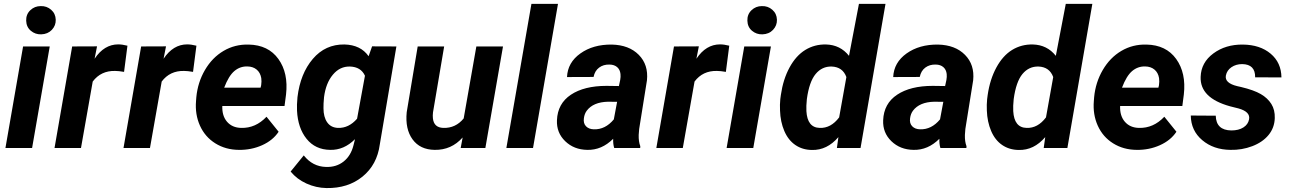

<svg xmlns="http://www.w3.org/2000/svg" viewBox="-20 -770 6715 999"><path d="M147 0H8.3L100.1 -528.3H238.8ZM116.2 -662.6Q115.2 -695.3 137.7 -716.8Q160.2 -738.3 191.9 -738.3Q223.1 -739.3 246.1 -719.2Q269 -699.2 270 -667.5Q271 -637.2 249.8 -614.7Q228.5 -592.3 194.3 -591.3Q163.6 -590.3 140.4 -609.9Q117.2 -629.4 116.2 -662.6Z M625.5 -396Q597.2 -400.9 579.1 -400.9Q505.4 -402.8 462.4 -345.7L401.4 0H263.7L355.5 -528.3L484.9 -528.8L472.2 -464.4Q522 -539.1 595.2 -539.1Q615.7 -539.1 643.1 -532.2Z M984.4 -396Q956.1 -400.9 938 -400.9Q864.3 -402.8 821.3 -345.7L760.3 0H622.6L714.4 -528.3L843.8 -528.8L831.1 -464.4Q880.9 -539.1 954.1 -539.1Q974.6 -539.1 1002 -532.2Z M1223.1 9.8Q1153.8 9.3 1100.3 -24.2Q1046.9 -57.6 1020.5 -116Q994.1 -174.3 1000 -244.6L1001.5 -264.2Q1008.8 -341.3 1046.4 -405.8Q1084 -470.2 1143.1 -505.1Q1202.1 -540 1273.9 -538.1Q1376 -536.1 1428.5 -463.1Q1481 -390.1 1468.3 -278.3L1460.4 -218.3H1136.7Q1134.8 -167 1161.6 -136.2Q1188.5 -105.5 1234.9 -104.5Q1310.1 -102.5 1366.7 -162.6L1429.7 -84.5Q1399.9 -39.6 1343.8 -14.4Q1287.6 10.7 1223.1 9.8ZM1267.1 -424.3Q1229 -425.3 1199.5 -400.4Q1169.9 -375.5 1146.5 -314H1335.9L1338.9 -326.7Q1341.8 -346.2 1339.4 -363.8Q1334.5 -392.1 1315.4 -408Q1296.4 -423.8 1267.1 -424.3Z M1527.8 -264.6Q1542.5 -387.2 1607.7 -463.6Q1672.9 -540 1772 -538.6Q1856.4 -536.6 1897.9 -477.5L1916 -528.8L2042.5 -528.3L1956.1 -18.1Q1941.9 87.4 1866.2 148.9Q1790.5 210.4 1678.7 208.5Q1624 207.5 1574.2 184.8Q1524.4 162.1 1492.2 122.6L1560.5 38.6Q1606.4 96.7 1675.8 98.6Q1729.5 100.6 1767.6 70.6Q1805.7 40.5 1819.3 -14.2L1827.1 -45.9Q1769.5 11.7 1697.8 9.8Q1620.6 8.8 1575.2 -47.6Q1529.8 -104 1525.4 -194.3Q1523.9 -224.1 1527.8 -264.6ZM1663.1 -207Q1663.1 -161.1 1682.4 -133.5Q1701.7 -106 1738.3 -104.5Q1794.4 -102.5 1837.9 -152.3L1878.9 -376Q1857.9 -421.9 1801.3 -423.8Q1748.5 -425.3 1711.9 -381.3Q1675.3 -337.4 1666 -264.6Q1662.6 -229 1663.1 -207Z M2387.2 -54.7Q2328.6 11.2 2241.7 9.8Q2165.5 8.8 2126.5 -44.9Q2087.4 -98.6 2096.2 -186.5L2153.3 -528.3H2291L2232.9 -185.1Q2231 -168.9 2232.4 -154.8Q2237.3 -106 2286.6 -104.5Q2350.6 -102.5 2392.6 -153.8L2458.5 -528.3H2597.2L2505.4 0H2377Z M2753.4 0H2614.7L2745.1 -750H2883.3Z M3175.8 0Q3169.4 -20 3170.4 -47.9Q3110.8 11.7 3035.6 9.8Q2966.3 8.8 2920.7 -35.4Q2875 -79.6 2877.9 -144.5Q2881.3 -231 2950.4 -277.1Q3019.5 -323.2 3135.7 -323.2L3200.2 -322.3L3207 -354Q3210 -370.1 3208.5 -384.8Q3206.1 -407.7 3191.2 -420.7Q3176.3 -433.6 3151.9 -434.1Q3119.6 -435.1 3097.2 -418.2Q3074.7 -401.4 3068.4 -369.6L2930.2 -369.1Q2933.6 -444.8 2999.8 -491.9Q3065.9 -539.1 3163.1 -538.1Q3252.9 -536.1 3303.7 -484.6Q3354.5 -433.1 3346.2 -352.1L3305.7 -99.1L3303.2 -67.9Q3302.2 -33.2 3311.5 -9.3L3311 0ZM3069.8 -97.2Q3129.4 -95.2 3173.8 -148.9L3190.9 -240.2L3143.1 -240.7Q3066.9 -238.8 3033.2 -194.3Q3021 -178.2 3018.1 -154.8Q3014.2 -128.4 3029.1 -113Q3043.9 -97.7 3069.8 -97.2Z M3756.8 -396Q3728.5 -400.9 3710.4 -400.9Q3636.7 -402.8 3593.8 -345.7L3532.7 0H3395L3486.8 -528.3L3616.2 -528.8L3603.5 -464.4Q3653.3 -539.1 3726.6 -539.1Q3747.1 -539.1 3774.4 -532.2Z M3899.4 0H3760.7L3852.5 -528.3H3991.2ZM3868.7 -662.6Q3867.7 -695.3 3890.1 -716.8Q3912.6 -738.3 3944.3 -738.3Q3975.6 -739.3 3998.5 -719.2Q4021.5 -699.2 4022.5 -667.5Q4023.4 -637.2 4002.2 -614.7Q3981 -592.3 3946.8 -591.3Q3916 -590.3 3892.8 -609.9Q3869.6 -629.4 3868.7 -662.6Z M4278.3 -538.6Q4352.1 -536.6 4397.5 -479.5L4449.2 -750H4587.4L4457.5 0H4334.5L4342.3 -56.6Q4283.2 12.2 4204.6 10.3Q4155.3 9.8 4118.2 -15.6Q4081.1 -41 4060.8 -88.6Q4040.5 -136.2 4038.6 -194.8Q4037.1 -225.6 4040 -254.4L4043 -276.4Q4054.7 -357.4 4088.1 -418.9Q4121.6 -480.5 4170.2 -510.3Q4218.8 -540 4278.3 -538.6ZM4178.2 -254.4Q4174.3 -217.3 4175.8 -191.9Q4180.7 -106 4245.1 -104.5Q4303.2 -102.1 4346.2 -159.2L4383.8 -369.1Q4364.7 -421.4 4307.6 -423.8Q4257.3 -425.3 4223.9 -385Q4190.4 -344.7 4178.2 -254.4Z M4873 0Q4866.7 -20 4867.7 -47.9Q4808.1 11.7 4732.9 9.8Q4663.6 8.8 4617.9 -35.4Q4572.3 -79.6 4575.2 -144.5Q4578.6 -231 4647.7 -277.1Q4716.8 -323.2 4833 -323.2L4897.5 -322.3L4904.3 -354Q4907.2 -370.1 4905.8 -384.8Q4903.3 -407.7 4888.4 -420.7Q4873.5 -433.6 4849.1 -434.1Q4816.9 -435.1 4794.4 -418.2Q4772 -401.4 4765.6 -369.6L4627.4 -369.1Q4630.9 -444.8 4697 -491.9Q4763.2 -539.1 4860.4 -538.1Q4950.2 -536.1 5001 -484.6Q5051.8 -433.1 5043.5 -352.1L5002.9 -99.1L5000.5 -67.9Q4999.5 -33.2 5008.8 -9.3L5008.3 0ZM4767.1 -97.2Q4826.7 -95.2 4871.1 -148.9L4888.2 -240.2L4840.3 -240.7Q4764.2 -238.8 4730.5 -194.3Q4718.3 -178.2 4715.3 -154.8Q4711.4 -128.4 4726.3 -113Q4741.2 -97.7 4767.1 -97.2Z M5354.5 -538.6Q5428.2 -536.6 5473.6 -479.5L5525.4 -750H5663.6L5533.7 0H5410.6L5418.5 -56.6Q5359.4 12.2 5280.8 10.3Q5231.4 9.8 5194.3 -15.6Q5157.2 -41 5137 -88.6Q5116.7 -136.2 5114.7 -194.8Q5113.3 -225.6 5116.2 -254.4L5119.1 -276.4Q5130.9 -357.4 5164.3 -418.9Q5197.8 -480.5 5246.3 -510.3Q5294.9 -540 5354.5 -538.6ZM5254.4 -254.4Q5250.5 -217.3 5252 -191.9Q5256.8 -106 5321.3 -104.5Q5379.4 -102.1 5422.4 -159.2L5460 -369.1Q5440.9 -421.4 5383.8 -423.8Q5333.5 -425.3 5300 -385Q5266.6 -344.7 5254.4 -254.4Z M5894.5 9.8Q5825.2 9.3 5771.7 -24.2Q5718.3 -57.6 5691.9 -116Q5665.5 -174.3 5671.4 -244.6L5672.9 -264.2Q5680.2 -341.3 5717.8 -405.8Q5755.4 -470.2 5814.5 -505.1Q5873.5 -540 5945.3 -538.1Q6047.4 -536.1 6099.9 -463.1Q6152.3 -390.1 6139.6 -278.3L6131.8 -218.3H5808.1Q5806.2 -167 5833 -136.2Q5859.9 -105.5 5906.2 -104.5Q5981.4 -102.5 6038.1 -162.6L6101.1 -84.5Q6071.3 -39.6 6015.1 -14.4Q5959 10.7 5894.5 9.8ZM5938.5 -424.3Q5900.4 -425.3 5870.8 -400.4Q5841.3 -375.5 5817.9 -314H6007.3L6010.3 -326.7Q6013.2 -346.2 6010.7 -363.8Q6005.9 -392.1 5986.8 -408Q5967.8 -423.8 5938.5 -424.3Z M6479 -148.9Q6486.8 -188 6424.8 -205.6L6380.4 -216.8Q6222.7 -260.3 6227.1 -370.1Q6229.5 -444.8 6293.2 -491.9Q6356.9 -539.1 6446.8 -538.1Q6536.1 -537.1 6591.3 -490.7Q6646.5 -444.3 6647.5 -367.2L6510.7 -367.7Q6511.7 -435.5 6443.4 -436.5Q6411.1 -436.5 6387.5 -420.4Q6363.8 -404.3 6358.4 -377Q6351.1 -337.9 6417.5 -321.8L6437 -317.4Q6504.4 -301.3 6540 -280.5Q6575.7 -259.8 6595 -229Q6614.3 -198.2 6612.8 -155.3Q6611.3 -105 6580.3 -67.4Q6549.3 -29.8 6495.4 -9.3Q6441.4 11.2 6381.8 9.8Q6293.9 8.8 6235.4 -40.8Q6176.8 -90.3 6175.8 -168.9L6305.7 -168Q6307.6 -92.3 6386.7 -91.3Q6424.8 -91.3 6449.5 -106.9Q6474.1 -122.6 6479 -148.9Z"/></svg>

Font: RobotoDraft
Style: Bold Italic
Weight: 700
Italic angle: -12°
Version: Version 2.001150; 2014